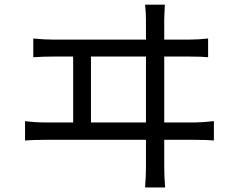

<svg xmlns="http://www.w3.org/2000/svg" viewBox="-20 -788 1040 842"><path d="M378.9 -251H620.1V-540H378.9ZM700.2 -251H835Q866.2 -251 918 -256.8V-171.9Q889.6 -174.8 835 -174.8H700.2V-60.5Q700.2 -13.7 704.1 34.2H616.2Q620.1 -14.6 620.1 -58.6V-174.8H177.7Q121.1 -174.8 89.8 -171.9V-256.8Q134.8 -251 177.7 -251H300.8V-540H214.8Q171.9 -540 126 -537.1V-619.1Q174.8 -614.3 214.8 -614.3H620.1V-698.2Q620.1 -735.4 616.2 -767.6H703.1Q700.2 -719.7 700.2 -698.2V-614.3H809.6Q849.6 -614.3 892.6 -619.1V-537.1Q864.3 -540 809.6 -540H700.2Z"/></svg>

Font: Taipei Sans TC Beta
Style: Regular
Weight: 400
Designer: JT Foundry
Foundry: JT Foundry
Version: Version 1.000